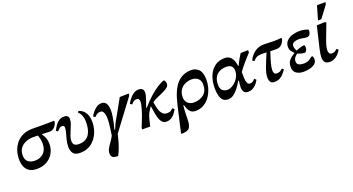

<svg xmlns="http://www.w3.org/2000/svg" viewBox="-55 -1425 4349 2365"><g transform="rotate(-20 2119.5 -242.5)"><path d="M201 14Q147 14 113 -3.5Q79 -21 60.5 -49Q42 -77 35.5 -110Q29 -143 29 -174Q29 -232 47 -285.5Q65 -339 100.5 -381Q136 -423 189 -447Q242 -471 313 -471Q350 -471 387.5 -470.5Q425 -470 455 -470Q500 -470 524.5 -470.5Q549 -471 563.5 -471.5Q578 -472 591 -473L601 -461Q597 -442 586 -419.5Q575 -397 553 -380.5Q531 -364 493 -364Q476 -364 450.5 -366Q425 -368 401 -368L400 -364Q425 -329 436 -296.5Q447 -264 447 -226Q447 -156 415 -101.5Q383 -47 327.5 -16.5Q272 14 201 14ZM348 -369Q331 -369 315.5 -369.5Q300 -370 288 -370Q230 -370 185 -350Q140 -330 114 -293Q88 -256 88 -204Q88 -143 123 -116.5Q158 -90 210 -90Q280 -90 325 -133.5Q370 -177 370 -261Q370 -295 362.5 -322Q355 -349 348 -369Z M765 10Q701 10 676.5 -24Q652 -58 652 -106Q652 -154 663 -198Q674 -242 685 -280Q696 -318 696 -346Q696 -361 689.5 -368.5Q683 -376 667 -376Q645 -376 629.5 -362Q614 -348 599 -332L577 -347Q590 -377 610.5 -407.5Q631 -438 660 -458.5Q689 -479 728 -479Q789 -479 789 -424Q789 -394 777 -361Q765 -328 750 -294.5Q735 -261 723.5 -227.5Q712 -194 712 -163Q712 -133 729 -115Q746 -97 790 -97Q841 -97 875 -116Q909 -135 928 -167.5Q947 -200 955 -239.5Q963 -279 963 -321Q963 -367 953 -396Q943 -425 930.5 -441.5Q918 -458 909 -466L919 -482Q939 -480 966.5 -461.5Q994 -443 1015 -403Q1036 -363 1036 -295Q1036 -244 1020 -190.5Q1004 -137 971 -91.5Q938 -46 886.5 -18Q835 10 765 10Z M1191 207Q1149 207 1125 194Q1101 181 1101 140Q1101 109 1116 81Q1131 53 1155 20.5Q1179 -12 1203 -56Q1211 -111 1218.5 -168Q1226 -225 1226 -271Q1226 -299 1221 -324.5Q1216 -350 1203.5 -366Q1191 -382 1168 -382Q1149 -382 1130.5 -373Q1112 -364 1092 -340L1067 -357Q1081 -383 1103.5 -410.5Q1126 -438 1155 -457Q1184 -476 1217 -476Q1262 -476 1281 -442.5Q1300 -409 1300 -354Q1300 -320 1294 -278.5Q1288 -237 1278.5 -194Q1269 -151 1258 -113H1267L1303 -194Q1344 -263 1383.5 -335.5Q1423 -408 1458 -470L1577 -473L1573 -445Q1499 -345 1426.5 -249.5Q1354 -154 1279 -52Q1273 -22 1260.5 24Q1248 70 1230 119Q1212 168 1191 207Z M1686 0H1581V-19L1628 -138Q1634 -153 1642.5 -177.5Q1651 -202 1659 -230Q1667 -258 1673 -284.5Q1679 -311 1679 -329Q1679 -349 1671 -362Q1663 -375 1645 -375Q1617 -375 1599 -359.5Q1581 -344 1570 -332L1546 -348Q1559 -372 1581.5 -402.5Q1604 -433 1635.5 -455.5Q1667 -478 1706 -478Q1741 -478 1756 -461.5Q1771 -445 1771 -418Q1771 -400 1766 -378Q1761 -356 1749 -322Q1737 -288 1718 -233H1726Q1798 -314 1854 -362Q1910 -410 1953 -436Q1996 -462 2029 -476L2043 -475Q2050 -465 2055 -453Q2060 -441 2060 -428Q2060 -402 2042.5 -385Q2025 -368 1991 -351Q1942 -326 1900 -309.5Q1858 -293 1825 -268Q1829 -244 1835 -213Q1841 -182 1852.5 -152Q1864 -122 1885 -102.5Q1906 -83 1941 -83Q1973 -83 1988 -93.5Q2003 -104 2019 -118L2042 -100Q2027 -73 2008.5 -47.5Q1990 -22 1962.5 -5Q1935 12 1896 12Q1860 12 1839 -14Q1818 -40 1807 -79.5Q1796 -119 1790.5 -159.5Q1785 -200 1780 -229H1775Q1755 -200 1742 -177.5Q1729 -155 1720.5 -131.5Q1712 -108 1704.5 -77Q1697 -46 1686 0Z M2035 217 2013 214Q2035 114 2056 24.5Q2077 -65 2093 -135Q2135 -321 2209.5 -401Q2284 -481 2398 -481Q2454 -481 2494 -441Q2534 -401 2534 -309Q2534 -245 2515.5 -187.5Q2497 -130 2463.5 -85Q2430 -40 2384 -14.5Q2338 11 2282 11Q2241 11 2218.5 -7.5Q2196 -26 2184.5 -53.5Q2173 -81 2166 -106H2159Q2153 -60 2152 -24.5Q2151 11 2150 40Q2150 75 2148 103.5Q2146 132 2137 159Q2128 184 2111.5 195.5Q2095 207 2075 211Q2055 215 2035 217ZM2296 -94Q2374 -94 2425.5 -136.5Q2477 -179 2477 -262Q2477 -302 2460.5 -326Q2444 -350 2418 -361Q2392 -372 2365 -372Q2320 -372 2278.5 -353.5Q2237 -335 2211 -297Q2185 -259 2185 -202Q2185 -152 2216 -123Q2247 -94 2296 -94Z M2706 14Q2644 14 2619 -35.5Q2594 -85 2594 -171Q2594 -263 2623 -332.5Q2652 -402 2705.5 -440.5Q2759 -479 2832 -479Q2870 -479 2893.5 -464Q2917 -449 2930.5 -426Q2944 -403 2950.5 -377.5Q2957 -352 2960 -331H2966Q2985 -373 3007 -411.5Q3029 -450 3043 -470L3141 -472V-441Q3104 -402 3070 -363Q3036 -324 3011 -292.5Q2986 -261 2976 -245V-244Q2976 -241 2976 -233Q2975 -200 2977 -164Q2979 -128 2989 -102.5Q2999 -77 3024 -77Q3046 -77 3061.5 -88Q3077 -99 3091 -115L3113 -94Q3108 -84 3096.5 -67Q3085 -50 3067.5 -32Q3050 -14 3025.5 -1.5Q3001 11 2968 11Q2929 11 2913.5 -13Q2898 -37 2898 -74Q2898 -92 2900.5 -113Q2903 -134 2906 -159H2898Q2871 -112 2840.5 -72.5Q2810 -33 2776.5 -9.5Q2743 14 2706 14ZM2733 -99Q2766 -99 2797 -116Q2828 -133 2853 -160.5Q2878 -188 2892 -220.5Q2906 -253 2906 -285Q2906 -371 2817 -371Q2739 -371 2692.5 -327Q2646 -283 2646 -201Q2646 -144 2673.5 -121.5Q2701 -99 2733 -99Z M3313 8Q3279 8 3263.5 -14Q3248 -36 3248 -71Q3248 -122 3274 -193Q3300 -264 3345 -368Q3328 -369 3314 -369.5Q3300 -370 3290 -370Q3257 -370 3236.5 -365.5Q3216 -361 3201 -349.5Q3186 -338 3169 -318L3144 -334Q3176 -400 3228 -436Q3280 -472 3344 -472Q3380 -472 3415 -470Q3450 -468 3481 -468Q3507 -468 3529.5 -469.5Q3552 -471 3576 -474L3582 -460Q3578 -445 3566 -422Q3554 -399 3531.5 -381.5Q3509 -364 3471 -364Q3459 -364 3438 -364.5Q3417 -365 3394 -366Q3365 -281 3350.5 -226.5Q3336 -172 3336 -136Q3336 -113 3344.5 -97.5Q3353 -82 3375 -82Q3410 -82 3426 -94Q3442 -106 3454 -116L3475 -98Q3457 -74 3436.5 -49.5Q3416 -25 3386.5 -8.5Q3357 8 3313 8Z M3696 13Q3636 13 3599 -14Q3562 -41 3562 -95Q3562 -149 3588.5 -181Q3615 -213 3664 -242V-248Q3641 -269 3628 -289.5Q3615 -310 3615 -338Q3615 -388 3645.5 -419Q3676 -450 3721.5 -463.5Q3767 -477 3811 -477Q3852 -477 3881.5 -469.5Q3911 -462 3929 -454V-433Q3928 -411 3915.5 -392Q3903 -373 3875 -373Q3853 -373 3826.5 -379Q3800 -385 3770 -385Q3738 -385 3709.5 -373Q3681 -361 3681 -327Q3681 -308 3687 -291.5Q3693 -275 3701 -262Q3722 -272 3751.5 -281Q3781 -290 3809 -293Q3820 -293 3820 -259Q3820 -236 3809 -219.5Q3798 -203 3792 -203Q3764 -203 3741 -209Q3718 -215 3693 -225Q3676 -211 3659 -191.5Q3642 -172 3642 -139Q3642 -108 3666.5 -95Q3691 -82 3724 -82Q3775 -82 3799.5 -97Q3824 -112 3846 -130H3862Q3872 -109 3872 -88Q3872 -52 3845 -29.5Q3818 -7 3777.5 3Q3737 13 3696 13Z M4039 9Q3958 9 3958 -78Q3958 -112 3971.5 -174Q3985 -236 4004 -313.5Q4023 -391 4041 -470L4149 -473L4163 -461Q4128 -368 4104 -306.5Q4080 -245 4068.5 -205Q4057 -165 4057 -135Q4057 -113 4066 -97Q4075 -81 4099 -81Q4127 -81 4143 -92.5Q4159 -104 4170 -114L4191 -96Q4163 -48 4124.5 -19.5Q4086 9 4039 9ZM4119 -521H4075L4128 -702H4239L4234 -675Z"/></g></svg>

Font: STIX Two Text SemiBold
Style: Italic
Weight: 600
Italic angle: -12°
Designer: Ross Mills, John Hudson & Paul Hanslow, Tiro Typeworks Ltd; with prior portions MicroPress Inc. and Coen Hoffman, Elsevi
Foundry: Tiro Typeworks Ltd
Version: Version 2.13 b171